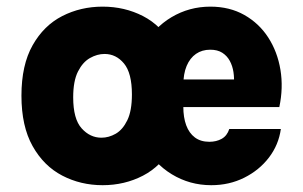

<svg xmlns="http://www.w3.org/2000/svg" viewBox="-20 -528 890 564"><path d="M281.5 16Q217 16 162.8 -12.2Q108.5 -40.5 75.8 -98.8Q43 -157 43 -247Q43 -337 75.8 -395Q108.5 -453 162.8 -480.8Q217 -508.5 281.5 -508.5Q346 -508.5 400 -480.8Q454 -453 486.5 -395.2Q519 -337.5 519 -247Q519 -156.5 486.5 -98.2Q454 -40 400 -12Q346 16 281.5 16ZM278 -123.5Q299.5 -123.5 320 -135.2Q340.5 -147 354 -174.8Q367.5 -202.5 367.5 -250.5Q367.5 -313.5 344.2 -341.5Q321 -369.5 287 -369.5Q265.5 -369.5 244.2 -357.5Q223 -345.5 209 -317.8Q195 -290 195 -242Q195 -178.5 219.8 -151Q244.5 -123.5 278 -123.5ZM600.5 16Q537.5 16 484.8 -16Q432 -48 400 -107.5Q368 -167 368 -248.5Q368 -330 399.8 -388.2Q431.5 -446.5 483.8 -477.5Q536 -508.5 598 -508.5Q654.5 -508.5 697.8 -484Q741 -459.5 768 -417.8Q795 -376 803.8 -323Q812.5 -270 800.5 -213.5H488.5V-294.5H689L667 -279.5Q668.5 -298 665.8 -316.2Q663 -334.5 655 -349.2Q647 -364 633 -373Q619 -382 597.5 -382Q573.5 -382 555.8 -369.8Q538 -357.5 528.2 -334.2Q518.5 -311 518.5 -277.5V-214.5Q518.5 -183 527 -160Q535.5 -137 552.5 -124.2Q569.5 -111.5 595 -111.5Q615.5 -111.5 631.2 -120.2Q647 -129 653.5 -149H805Q798.5 -102.5 770 -65.2Q741.5 -28 697.5 -6Q653.5 16 600.5 16Z"/></svg>

Font: Karla ExtraBold
Style: Regular
Weight: 800
Designer: Jonathan Pinhorn
Version: Version 2.001